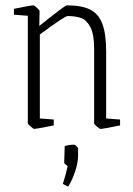

<svg xmlns="http://www.w3.org/2000/svg" viewBox="-20 -472 499 718"><path d="M84 -11V-413L32 -417V-439Q96 -452 105 -452Q108 -452 118 -443Q128 -434 128 -431L127 -375Q223 -452 230 -452Q285 -452 316.5 -436.5Q348 -421 362.5 -383.5Q377 -346 377 -279V-29L429 -25V-3Q365 10 356 10Q352 10 342 1Q332 -8 332 -11V-289Q332 -344 318 -370.5Q304 -397 283.5 -404.5Q263 -412 233 -412Q222 -412 129 -343V-29L181 -25V-3Q116 10 107 10Q105 10 94.5 1Q84 -8 84 -11ZM215 216Q229 171 233 149Q231 148 225.5 143.5Q220 139 220 136L222 74Q240 69 258 69Q260 69 266 74.5Q272 80 272 83V110Q272 135 261.5 167.5Q251 200 235 226Z"/></svg>

Font: Grenze ExtraLight
Style: Regular
Weight: 275
Designer: Renata Polastri
Foundry: Omnibus-Type
Version: Version 1.002; ttfautohint (v1.8)